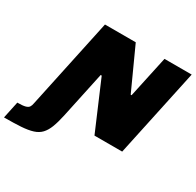

<svg xmlns="http://www.w3.org/2000/svg" viewBox="-302 -895 1327 1302"><g transform="rotate(30 361.5 -244.0)"><path d="M-117 200 -89 68Q-47 68 -27 62.5Q-7 57 0.5 45.5Q8 34 11 16L161 -688H402L550 -363H557L627 -688H840L693 0H476L315 -377H307L230 -16Q217 44 202 83Q187 122 164.5 146Q142 170 105.5 181.5Q69 193 15 196.5Q-39 200 -117 200Z"/></g></svg>

Font: Saira Expanded ExtraBold
Style: Italic
Weight: 800
Width: 7
Italic angle: -12°
Designer: Hector Gatti with collaboration of the Omnibus-Type team
Foundry: Omnibus-Type
Version: Version 1.101